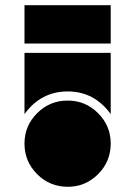

<svg xmlns="http://www.w3.org/2000/svg" viewBox="-20 -717 519 737"><path d="M405 -279Q342 -366 240 -366Q137 -366 74 -279V-514H405ZM240 0Q171 0 122.5 -48.5Q74 -97 74 -166Q74 -234 122.5 -282.5Q171 -331 240 -331Q308 -331 356.5 -282.5Q405 -234 405 -166Q405 -97 356.5 -48.5Q308 0 240 0ZM405 -550H74V-697H405Z"/></svg>

Font: Geotalism
Style: Regular
Weight: 400
Designer: GGBotNet
Foundry: GGBotNet
Version: 1.00